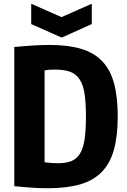

<svg xmlns="http://www.w3.org/2000/svg" viewBox="-20 -988 676 1021"><path d="M146 -968 307 -897 468 -968V-860L308 -788L146 -860ZM233 13Q198 13 156.5 10.5Q115 8 56 2V-738Q120 -744 163 -746.5Q206 -749 243 -749Q342 -749 411 -728.5Q480 -708 523.5 -662.5Q567 -617 586.5 -544.5Q606 -472 606 -369Q606 -265 586 -192.5Q566 -120 521.5 -74Q477 -28 406 -7.5Q335 13 233 13ZM289 -120Q331 -120 359.5 -131.5Q388 -143 405.5 -171.5Q423 -200 430 -248Q437 -296 437 -370Q437 -442 429.5 -490Q422 -538 403 -566.5Q384 -595 352.5 -606.5Q321 -618 273 -618Q253 -618 240.5 -617Q228 -616 217 -613V-125Q243 -122 259 -121Q275 -120 289 -120Z"/></svg>

Font: Encode Sans Compressed
Style: ExtraBold
Weight: 800
Designer: Pablo Impallari, Andres Torresi
Foundry: Pablo Impallari, Andres Torresi
Version: Version 1.000; ttfautohint (v1.00) -l 8 -r 50 -G 200 -x 14 -